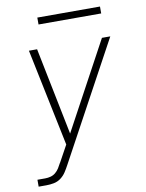

<svg xmlns="http://www.w3.org/2000/svg" viewBox="-97 -757 794 1041"><g transform="rotate(-10 300.0 -237.0)"><path d="M30 215V177H73Q88 177 103 173Q118 169 130 159Q142 149 150.5 135.5Q159 122 166 108Q166 108 166 108Q166 108 166 108L167 107Q167 107 167 107Q167 107 167 107L217 16L106 -520H151L248 -39L508 -520H554L204 125Q194 144 182 162.5Q170 181 152.5 194Q135 207 114 211Q93 215 73 215ZM182 -651V-689H527V-651Z"/></g></svg>

Font: Iosevka SS04 XLt Ex Obl
Style: Regular
Weight: 200
Width: 7
Italic angle: -9°
Monospace: yes
Designer: Belleve Invis
Foundry: Belleve Invis
Version: Version 19.0.0; ttfautohint (v1.8.4)